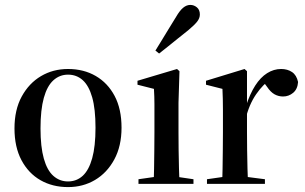

<svg xmlns="http://www.w3.org/2000/svg" viewBox="-20 -749 1241 782"><path d="M257 13Q194 13 145 -15Q96 -43 67.5 -96.5Q39 -150 39 -226Q39 -302 68.5 -356Q98 -410 147 -439Q196 -468 257 -468Q321 -468 370 -439.5Q419 -411 447 -358Q475 -305 475 -229Q475 -154 445.5 -99.5Q416 -45 367 -16Q318 13 257 13ZM257 -10Q292 -10 317 -33Q342 -56 355.5 -104.5Q369 -153 369 -229Q369 -305 355.5 -352.5Q342 -400 317 -422.5Q292 -445 257 -445Q223 -445 197.5 -422Q172 -399 158.5 -350.5Q145 -302 145 -226Q145 -151 158.5 -103Q172 -55 197.5 -32.5Q223 -10 257 -10Z M544 0V-19L635 -32H679L768 -19V0ZM605 0Q607 -24 607.5 -61.5Q608 -99 608.5 -138.5Q609 -178 609 -211V-249Q609 -294 609 -324.5Q609 -355 607 -387L540 -404V-420L701 -468L711 -459L707 -330V-211Q707 -178 707.5 -138.5Q708 -99 709 -61.5Q710 -24 712 0ZM613 -543Q624 -561 637 -582Q650 -603 665 -628Q680 -653 697 -680Q712 -706 726 -717.5Q740 -729 755 -729Q770 -729 782 -719Q794 -709 794 -690Q794 -675 783 -661Q772 -647 748 -627Q724 -608 703 -591Q682 -574 664 -559.5Q646 -545 628 -531Z M823 0V-19L914 -32H958L1059 -19V0ZM884 0Q886 -24 886.5 -61.5Q887 -99 887.5 -138.5Q888 -178 888 -211V-249Q888 -279 888 -302Q888 -325 887.5 -345.5Q887 -366 886 -387L819 -404V-420L976 -468L986 -459V-317V-314V-211Q986 -178 986.5 -138.5Q987 -99 988 -61.5Q989 -24 991 0ZM980 -263 967 -315H981Q998 -367 1019.5 -400.5Q1041 -434 1068 -451Q1095 -468 1125 -468Q1151 -468 1169.5 -455.5Q1188 -443 1194 -415Q1192 -386 1174 -371Q1156 -356 1133 -356Q1114 -356 1098 -365Q1082 -374 1068 -395L1048 -422L1081 -423Q1053 -408 1023.5 -365.5Q994 -323 980 -263Z"/></svg>

Font: Source Serif 4 60pt SemiBold
Style: Regular
Weight: 600
Version: Version 4.004;hotconv 1.0.116;makeotfexe 2.5.65601